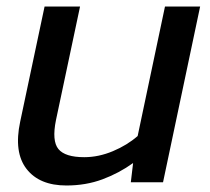

<svg xmlns="http://www.w3.org/2000/svg" viewBox="-20 -560 645 590"><path d="M184 10Q101 10 61.5 -41Q22 -92 42 -186L117 -540H226L152 -191Q139 -127 159.5 -102Q180 -77 239 -77Q283 -77 327 -95.5Q371 -114 403 -142L487 -540H595L481 0H382L389 -59Q346 -28 295 -9Q244 10 184 10Z"/></svg>

Font: Kanit
Style: Italic
Weight: 400
Italic angle: -12°
Designer: Katatrad Team
Foundry: CadsonDemak
Version: Version 2.000; ttfautohint (v1.8.3)